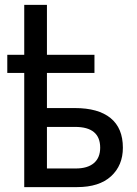

<svg xmlns="http://www.w3.org/2000/svg" viewBox="-20 -765 562 785"><path d="M171.9 -76.2H290Q337.9 -76.2 363.8 -98.1Q389.6 -120.1 389.6 -161.1Q389.6 -246.1 287.1 -246.1H171.9ZM9.8 -466.8V-541H79.1V-745.1H171.9V-541H366.2V-466.8H171.9V-323.2H286.1Q381.8 -323.2 432.1 -282.2Q482.4 -241.2 482.4 -161.1Q482.4 -88.9 434.1 -44.4Q385.7 0 294.9 0H79.1V-466.8Z"/></svg>

Font: Gothic A1 Medium
Style: Regular
Weight: 500
Designer: HanYang I&C Co.,Ltd.
Foundry: HanYang I&C Co.,Ltd.
Version: Version 2.50